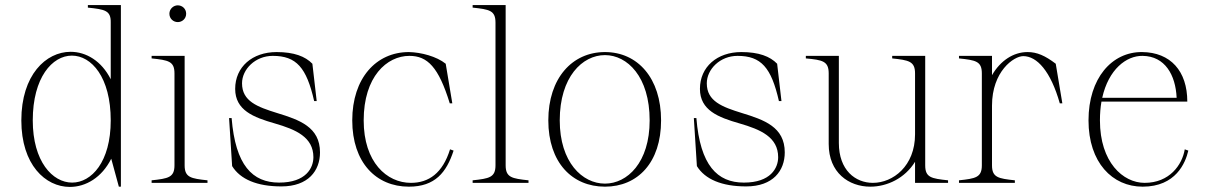

<svg xmlns="http://www.w3.org/2000/svg" viewBox="-20 -720 4755 756"><path d="M255 16C318 16 381 -21 418 -95L448 15H456V-700H326V-690C393 -683 417 -679 416 -631V-408C380 -480 319 -516 258 -516C161 -516 64 -425 64 -246C64 -71 159 16 255 16ZM264 -1C187 -1 109 -84 109 -246C109 -415 186 -501 263 -501C340 -501 416 -416 416 -246C416 -82 340 -1 264 -1Z M577 -10V0H797V-10C732 -17 707 -21 707 -69V-500H577V-490C643 -483 667 -479 667 -431V-69C667 -21 642 -17 577 -10ZM713 -666C713 -686 697 -699 680 -699C663 -699 647 -685 647 -666C647 -646 663 -633 680 -633C697 -633 713 -646 713 -666Z M1088 14C1194 14 1240 -48 1240 -120C1240 -220 1159 -248 1071 -275C994 -299 933 -321 933 -392C933 -447 985 -500 1054 -500C1147 -500 1187 -454 1217 -322H1227L1210 -469C1182 -498 1138 -515 1069 -515C974 -515 906 -457 906 -370C906 -286 978 -258 1062 -234C1145 -210 1214 -180 1214 -101C1214 -59 1185 -1 1079 -1C974 -1 907 -69 892 -255H882L894 -66C926 -14 992 14 1088 14Z M1590 15C1693 15 1738 -41 1766 -127L1752 -132C1723 -38 1668 0 1598 0C1503 0 1412 -81 1412 -246C1412 -418 1503 -500 1592 -500C1663 -500 1707 -456 1751 -313H1761L1735 -469C1699 -498 1638 -514 1590 -515C1461 -515 1367 -412 1367 -246C1367 -80 1461 15 1590 15Z M1841 -10V0H2061V-10C1996 -17 1971 -21 1971 -69V-700H1841V-690C1907 -683 1931 -679 1931 -631V-69C1931 -21 1906 -17 1841 -10Z M2362 15C2491 15 2583 -80 2583 -246C2583 -412 2491 -515 2362 -515C2233 -515 2139 -412 2139 -246C2139 -80 2233 15 2362 15ZM2362 3C2273 3 2184 -81 2184 -246C2184 -417 2273 -503 2362 -503C2450 -503 2538 -418 2538 -246C2538 -80 2450 3 2362 3Z M2918 14C3024 14 3070 -48 3070 -120C3070 -220 2989 -248 2901 -275C2824 -299 2763 -321 2763 -392C2763 -447 2815 -500 2884 -500C2977 -500 3017 -454 3047 -322H3057L3040 -469C3012 -498 2968 -515 2899 -515C2804 -515 2736 -457 2736 -370C2736 -286 2808 -258 2892 -234C2975 -210 3044 -180 3044 -101C3044 -59 3015 -1 2909 -1C2804 -1 2737 -69 2722 -255H2712L2724 -66C2756 -14 2822 14 2918 14Z M3407 15C3473 15 3543 -18 3583 -83V0H3713V-10C3647 -17 3623 -21 3623 -69V-500H3493V-490C3558 -483 3583 -479 3583 -431V-191C3583 -66 3496 0 3417 0C3348 0 3283 -50 3283 -157V-500H3153V-490C3219 -484 3243 -479 3243 -431V-153C3243 -40 3322 15 3407 15Z M3886 -69V-304C3886 -439 3972 -499 4009 -499C4063 -499 4117 -440 4153 -313H4163L4137 -469C4095 -501 4063 -515 4026 -515C3970 -515 3919 -481 3886 -424V-500H3756V-490C3822 -483 3846 -479 3846 -431V-69C3846 -21 3821 -17 3756 -10V0H3976V-10C3911 -17 3886 -21 3886 -69Z M4479 15C4610 15 4648 -79 4659 -127L4645 -132C4635 -71 4585 0 4487 0C4402 0 4311 -81 4311 -246C4311 -273 4313 -297 4317 -320H4655C4655 -440 4589 -514 4477 -515C4358 -516 4266 -412 4266 -246C4266 -80 4360 15 4479 15ZM4320 -335C4345 -447 4415 -501 4479 -500C4567 -499 4609 -425 4613 -335Z"/></svg>

Font: Sprat Condensed Thin
Style: Regular
Weight: 100
Width: 3
Designer: Ethan Nakache
Foundry: Collletttivo
Version: Version 2.000;Glyphs 3.2 (3217)